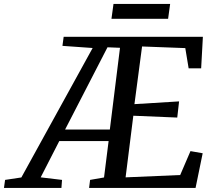

<svg xmlns="http://www.w3.org/2000/svg" viewBox="-106 -924 1056 944"><path d="M-86.5 0 -81 -39.5 -1 -51.5 349.5 -688 201 -698.5 207 -743H891.5L883 -588H821.5L805 -687.5L592.5 -695.5L555 -412L774.5 -425.5L765.5 -346L549.5 -355L511.5 -52L780 -63.5L830.5 -181L890.5 -170.5L855.5 0H332L337 -39.5L405.5 -51.5L428 -230.5H185.5L94 -52L199 -39.5L196 0ZM214 -287H434L484 -689L422.5 -691.5ZM452 -904.5H730.5L720.5 -831.5H442Z"/></svg>

Font: Merriweather 20pt
Style: Italic
Weight: 400
Italic angle: -7.8°
Version: Version 2.101